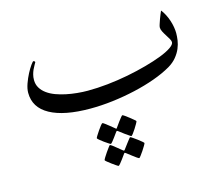

<svg xmlns="http://www.w3.org/2000/svg" viewBox="-95 -459 1047 904"><g transform="rotate(-15 429.0 -7.5)"><path d="M800.8 -214.4Q800.8 -197.8 798.1 -179Q795.4 -160.2 787.1 -140.4Q778.8 -120.6 763.4 -101.8Q748 -83 723.6 -68.4Q687.5 -47.4 639.9 -30.3Q592.3 -13.2 538.6 -1Q484.9 11.2 428.5 18.1Q372.1 24.9 318.8 24.9Q191.9 24.9 123.3 -12.7Q54.7 -50.3 54.7 -122.6Q54.7 -142.1 63.2 -166.3Q71.8 -190.4 82.8 -211.4Q93.8 -232.4 103.8 -246.3Q113.8 -260.3 116.7 -260.3Q119.1 -260.3 121.8 -258.3Q124.5 -256.3 124.5 -253.9Q124.5 -252.4 123.5 -252Q121.1 -247.1 116.5 -239.3Q111.8 -231.4 107.4 -221.7Q103 -211.9 99.9 -200Q96.7 -188 96.7 -173.8Q96.7 -152.3 106.9 -135.3Q117.2 -118.2 134.8 -105.5Q152.3 -92.8 175.5 -84.2Q198.7 -75.7 224.4 -70.3Q250 -64.9 277.1 -62.3Q304.2 -59.6 328.6 -59.6Q375.5 -59.6 426.3 -64.9Q477.1 -70.3 526.4 -79.8Q575.7 -89.4 619.9 -101.6Q664.1 -113.8 697.5 -126.7Q731 -139.6 750.7 -153.1Q770.5 -166.5 770.5 -178.2Q770.5 -184.6 764.9 -194.6Q759.3 -204.6 752 -215.8Q744.6 -227.1 738.8 -238.5Q732.9 -250 732.9 -258.8Q732.9 -265.1 736.6 -275.6Q740.2 -286.1 744.1 -297.6Q748 -309.1 752.7 -319.6Q757.3 -330.1 759.3 -335Q768.6 -323.7 776.6 -308.1Q784.7 -292.5 790 -276.1Q795.4 -259.8 798.1 -243.4Q800.8 -227.1 800.8 -214.4ZM512.7 137.7Q512.7 140.1 507.1 150.1Q501.5 160.2 494.4 171.1Q487.3 182.1 480.7 190.9Q474.1 199.7 471.7 199.7Q470.2 199.7 461.7 193.8Q453.1 188 442.9 180.7Q431.6 172.4 417 161.1Q414.1 158.7 412.1 158.7Q410.6 158.7 408.2 161.1Q397.9 175.3 390.1 186Q383.3 195.3 377 202.9Q370.6 210.4 368.7 210.4Q367.2 210.4 358.2 204.6Q349.1 198.7 338.6 191.2Q328.1 183.6 319.8 176.5Q311.5 169.4 311.5 167.5Q311.5 165 317.6 155.3Q323.7 145.5 331.3 134.3Q338.9 123 345.9 114.3Q353 105.5 355 105.5Q357.9 105.5 366.2 111.8Q374.5 118.2 383.3 125Q394 133.3 406.7 144Q410.6 147.9 412.1 147.9Q414.1 147.9 417 142.6Q426.3 129.4 434.1 118.7Q440.9 109.9 447.3 101.8Q453.6 93.8 455.6 93.8Q457.5 93.8 466.8 100.1Q476.1 106.4 486.1 114.5Q496.1 122.6 504.4 129.4Q512.7 136.2 512.7 137.7ZM522.5 247.1Q522.5 249.5 516.6 259.5Q510.7 269.5 503.2 280.8Q495.6 292 489 300.8Q482.4 309.6 480.5 309.6Q478.5 309.6 469.7 303.7Q460.9 297.9 451.2 290Q439.9 281.7 425.8 270.5Q422.9 268.1 420.9 267.6Q419.4 267.6 417 270.5Q406.7 284.7 399.4 294.9Q392.6 304.2 386 312Q379.4 319.8 377.4 319.8Q375.5 319.8 366.5 313.7Q357.4 307.6 347.2 300Q336.9 292.5 328.6 285.6Q320.3 278.8 320.3 276.9Q320.3 274.4 326.4 264.4Q332.5 254.4 340.1 243.4Q347.7 232.4 354.5 223.4Q361.3 214.4 362.3 214.4Q365.2 214.4 373.8 220.7Q382.3 227.1 391.1 234.4Q401.9 242.7 414.6 253.4Q418.9 257.3 420.9 256.8Q422.9 256.8 425.8 252L443.8 228Q450.7 219.2 456.8 211.2Q462.9 203.1 463.9 203.1Q466.3 203.1 475.6 209.5Q484.9 215.8 495.4 223.6Q505.9 231.4 514.2 238.5Q522.5 245.6 522.5 247.1Z"/></g></svg>

Font: Kitab
Style: Regular
Weight: 400
Designer: SIL International
Foundry: Khaled Hosny
Version: Version 1.000